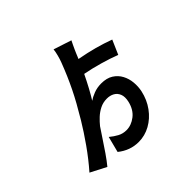

<svg xmlns="http://www.w3.org/2000/svg" viewBox="-211 -1090 1423 1423"><g transform="rotate(-45 500.0 -379.0)"><path d="M593 -417Q650 -417 687 -393.5Q724 -370 744 -332.5Q764 -295 768 -250.5Q772 -206 763 -164Q747 -91 705.5 -34Q664 23 606 55Q548 87 483 87Q393 87 320 28L352 -97Q382 -72 413 -55.5Q444 -39 481 -39Q532 -39 578 -74.5Q624 -110 640 -178Q650 -222 638.5 -251Q627 -280 601.5 -294Q576 -308 543 -308Q503 -308 469.5 -291Q436 -274 409.5 -249Q383 -224 363 -199Q341 -167 311 -121Q281 -75 249 -28.5Q217 18 188 53L64 -11Q129 -85 189 -170Q249 -255 294 -330Q330 -390 358 -440.5Q386 -491 408.5 -537Q431 -583 452 -631.5Q473 -680 494 -735Q503 -758 511.5 -790.5Q520 -823 522 -845L663 -799Q657 -787 648 -768.5Q639 -750 631 -732Q623 -714 618 -702Q614 -692 610 -682.5Q606 -673 602 -664Q683 -649 749.5 -631Q816 -613 881 -589L832 -477Q773 -500 698 -521.5Q623 -543 554 -556Q528 -502 502.5 -455Q477 -408 455 -373Q478 -389 514 -403Q550 -417 593 -417Z"/></g></svg>

Font: Chiron Sans HK TT
Style: Bold
Weight: 700
Designer: Ryoko NISHIZUKA 西塚涼子 (kana, bopomofo & ideographs); Paul D. Hunt (Latin, Greek & Cyrillic); Sandoll Communications 산돌커뮤니
Foundry: Adobe
Version: Version 2.022;hotconv 1.0.109;makeotfexe 2.5.65596